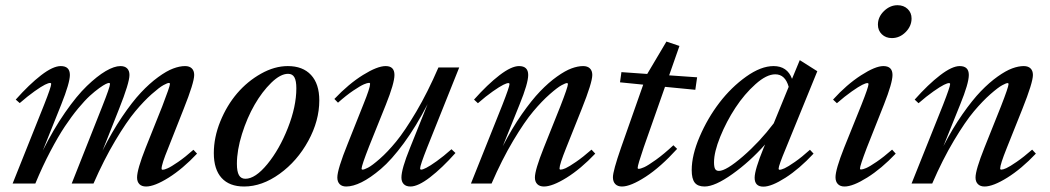

<svg xmlns="http://www.w3.org/2000/svg" viewBox="-20 -695 3974 727"><path d="M27.8 0 147 -298.3Q173.8 -366.2 173.8 -377Q173.8 -380.9 169.4 -380.9Q163.6 -380.9 150.1 -374.3Q136.7 -367.7 110.8 -349.4Q85 -331.1 54.7 -304.7L39.6 -317.9Q90.8 -375.5 135.7 -410.2Q180.7 -444.8 210 -444.8Q244.6 -444.8 244.6 -411.1Q244.6 -381.3 211.9 -299.3L142.1 -125Q182.1 -205.1 226.3 -268.8Q270.5 -332.5 309.1 -369.6Q347.7 -406.7 380.1 -425.8Q412.6 -444.8 436 -444.8Q452.6 -444.8 461.4 -436Q470.2 -427.2 470.2 -411.1Q470.2 -381.3 430.7 -282.2L368.2 -124.5Q403.8 -195.8 442.1 -252.4Q480.5 -309.1 513.4 -344.2Q546.4 -379.4 578.6 -402.8Q610.8 -426.3 635.5 -435.5Q660.2 -444.8 680.7 -444.8Q697.3 -444.8 706.3 -436Q715.3 -427.2 715.3 -411.1Q715.3 -382.3 675.3 -282.2L616.7 -133.8Q591.8 -73.2 591.8 -56.6Q591.8 -52.2 596.2 -52.2Q602.1 -52.2 615 -57.9Q627.9 -63.5 654.5 -81.8Q681.2 -100.1 712.4 -127.9L726.1 -113.3Q671.9 -55.7 618.4 -22.2Q564.9 11.2 533.2 11.2Q516.6 11.2 507.8 2.2Q499 -6.8 499 -22.9Q499 -53.2 531.7 -135.7L594.2 -292Q623.5 -368.2 623.5 -377Q623.5 -380.9 619.1 -380.9Q614.3 -380.9 599.1 -372.8Q584 -364.7 554.4 -338.6Q524.9 -312.5 492.2 -273.4Q459.5 -234.4 416.5 -162.4Q373.5 -90.3 334 0H251.5L367.2 -292Q396.5 -365.7 396.5 -377Q396.5 -380.9 392.1 -380.9Q389.2 -380.9 380.6 -377Q372.1 -373 355.7 -361.3Q339.4 -349.6 320.3 -332.3Q301.3 -314.9 276.1 -284.7Q251 -254.4 225.6 -216.3Q200.2 -178.2 170.7 -122.1Q141.1 -65.9 113.8 0Z M904.3 11.2Q848.6 11.2 819.1 -21.2Q789.6 -53.7 789.6 -115.2Q789.6 -174.8 814.2 -235.4Q838.9 -295.9 877.9 -341.6Q917 -387.2 968.3 -416Q1019.5 -444.8 1069.8 -444.8Q1126.5 -444.8 1157.7 -411.1Q1189 -377.4 1189 -314.9Q1189 -237.8 1147.2 -161.4Q1105.5 -85 1038.8 -36.9Q972.2 11.2 904.3 11.2ZM909.2 -18.1Q946.8 -18.1 992.4 -73.7Q1038.1 -129.4 1070.1 -210.7Q1102.1 -292 1102.1 -360.4Q1102.1 -389.2 1094.7 -402.3Q1087.4 -415.5 1070.8 -415.5Q1042 -415.5 1007.3 -381.8Q972.7 -348.1 944.1 -298.6Q915.5 -249 896.2 -187.5Q877 -126 877 -74.7Q877 -45.4 884.8 -31.7Q892.6 -18.1 909.2 -18.1Z M1291 11.2Q1274.9 11.2 1266.1 2.2Q1257.3 -6.8 1257.3 -22.9Q1257.3 -53.7 1296.9 -151.4L1356 -299.8Q1381.3 -362.3 1381.3 -377Q1381.3 -381.3 1377.4 -381.3Q1371.1 -381.3 1357.9 -375.7Q1344.7 -370.1 1317.9 -352.1Q1291 -334 1259.8 -306.2L1246.1 -320.3Q1300.3 -377.4 1354.5 -411.1Q1408.7 -444.8 1440.4 -444.8Q1473.6 -444.8 1473.6 -411.1Q1473.6 -379.9 1440.9 -298.3L1377.9 -141.6Q1349.1 -67.9 1349.1 -56.6Q1349.1 -52.7 1353 -52.7Q1358.9 -52.7 1373.8 -60.3Q1388.7 -67.9 1418.2 -93.8Q1447.8 -119.6 1480.2 -159.2Q1512.7 -198.7 1556.2 -272.2Q1599.6 -345.7 1640.1 -439.5H1718.8L1597.2 -135.7Q1570.8 -68.8 1570.8 -57.6Q1570.8 -52.7 1574.7 -52.7Q1580.6 -52.7 1594.2 -59.6Q1607.9 -66.4 1633.5 -84.7Q1659.2 -103 1689.5 -129.9L1704.6 -115.7Q1653.8 -58.6 1608.4 -23.7Q1563 11.2 1534.2 11.2Q1517.6 11.2 1508.8 2.2Q1500 -6.8 1500 -22.9Q1500 -55.2 1532.2 -134.3L1599.1 -300.8Q1555.7 -216.3 1509 -152.8Q1462.4 -89.4 1422.1 -55.2Q1381.8 -21 1349.1 -4.9Q1316.4 11.2 1291 11.2Z M1763.2 0 1882.3 -297.9Q1909.2 -366.7 1909.2 -376.5Q1909.2 -380.4 1904.8 -380.4Q1898.9 -380.4 1885.5 -373.8Q1872.1 -367.2 1845.9 -348.9Q1819.8 -330.6 1789.6 -304.2L1774.9 -317.9Q1826.2 -375.5 1871.3 -410.2Q1916.5 -444.8 1945.3 -444.8Q1980 -444.8 1980 -411.1Q1980 -379.4 1947.3 -299.3L1883.8 -141.6Q1918.5 -209 1955.8 -262.5Q1993.2 -315.9 2025.4 -349.4Q2057.6 -382.8 2088.9 -405Q2120.1 -427.2 2144 -436Q2168 -444.8 2188 -444.8Q2204.6 -444.8 2213.6 -436Q2222.7 -427.2 2222.7 -411.1Q2222.7 -382.3 2182.6 -282.2L2123.5 -134.3Q2098.6 -72.3 2098.6 -57.1Q2098.6 -52.7 2103 -52.7Q2109.4 -52.7 2122.1 -58.3Q2134.8 -64 2161.4 -82.3Q2188 -100.6 2219.7 -128.4L2233.9 -113.3Q2179.2 -55.7 2125.5 -22.2Q2071.8 11.2 2039.6 11.2Q2023.4 11.2 2014.4 2.2Q2005.4 -6.8 2005.4 -22.9Q2005.4 -51.3 2039.1 -135.7L2101.6 -292Q2130.4 -365.7 2130.4 -376.5Q2130.4 -380.4 2126.5 -380.4Q2121.6 -380.4 2106.4 -372.3Q2091.3 -364.3 2061.8 -338.4Q2032.2 -312.5 1999.3 -273.4Q1966.3 -234.4 1923.3 -162.4Q1880.4 -90.3 1841.3 0Z M2335 11.2Q2318.8 11.2 2309.8 2Q2300.8 -7.3 2300.8 -23.9Q2300.8 -47.4 2331.5 -135.7L2415.5 -374.5L2327.6 -383.3L2333 -421.9L2430.7 -415L2503.4 -537.6L2552.7 -521L2513.7 -409.7L2619.6 -402.3L2612.8 -355L2498 -366.2L2417.5 -137.2Q2394.5 -69.8 2394.5 -59.6Q2394.5 -55.7 2398.4 -55.7Q2405.3 -55.7 2419.4 -62Q2433.6 -68.4 2463.9 -90.1Q2494.1 -111.8 2529.8 -145L2543.9 -131.3Q2481.4 -62.5 2424.6 -25.6Q2367.7 11.2 2335 11.2Z M2647.9 11.2Q2622.1 11.2 2610.6 -3.4Q2599.1 -18.1 2599.1 -50.8Q2599.1 -107.4 2629.2 -177.5Q2659.2 -247.6 2704.1 -306.2Q2749 -364.7 2805.2 -404.8Q2861.3 -444.8 2909.2 -444.8Q2960.9 -444.8 2979 -396.5L3008.3 -467.3L3074.7 -425.3L2955.6 -133.3Q2928.2 -67.9 2928.2 -56.6Q2928.2 -52.2 2932.1 -52.2Q2938.5 -52.2 2950.9 -57.9Q2963.4 -63.5 2989.7 -81.8Q3016.1 -100.1 3046.9 -127.9L3060.5 -113.3Q3006.8 -55.7 2954.1 -22Q2901.4 11.7 2870.6 11.7Q2837.4 11.7 2837.4 -22Q2837.4 -51.8 2871.6 -135.3L2877 -147.9Q2819.3 -83 2753.2 -35.9Q2687 11.2 2647.9 11.2ZM2683.6 -80.6Q2683.6 -63 2687.7 -55.4Q2691.9 -47.9 2702.1 -47.9Q2729.5 -47.9 2793.2 -103Q2856.9 -158.2 2909.7 -228L2966.3 -366.2Q2953.1 -413.6 2915.5 -413.6Q2882.3 -413.6 2840.6 -376.2Q2798.8 -338.9 2764.6 -286.9Q2730.5 -234.9 2707 -177Q2683.6 -119.1 2683.6 -80.6Z M3356.9 -550.8Q3334 -550.8 3319.1 -565.2Q3304.2 -579.6 3304.2 -601.6Q3304.2 -630.9 3327.1 -653.1Q3350.1 -675.3 3378.4 -675.3Q3401.9 -675.3 3416.7 -661.1Q3431.6 -647 3431.6 -625Q3431.6 -596.2 3409.2 -573.5Q3386.7 -550.8 3356.9 -550.8ZM3177.7 11.2Q3161.6 11.2 3152.6 2Q3143.6 -7.3 3143.6 -23.9Q3143.6 -53.2 3176.3 -135.7L3241.7 -297.9Q3268.6 -365.7 3268.6 -376.5Q3268.6 -380.4 3264.2 -380.4Q3258.3 -380.4 3244.9 -373.8Q3231.4 -367.2 3205.3 -348.9Q3179.2 -330.6 3148.9 -304.2L3134.3 -317.9Q3185.5 -374.5 3240 -409.7Q3294.4 -444.8 3324.7 -444.8Q3359.4 -444.8 3359.4 -411.1Q3359.4 -381.3 3327.1 -299.3L3261.7 -134.3Q3236.3 -67.4 3236.3 -57.1Q3236.3 -53.2 3240.2 -53.2Q3246.6 -53.2 3259.5 -58.6Q3272.5 -64 3299.3 -82.3Q3326.2 -100.6 3357.9 -128.4L3371.6 -113.3Q3317.4 -56.2 3263.4 -22.5Q3209.5 11.2 3177.7 11.2Z M3431.6 0 3550.8 -297.9Q3577.6 -366.7 3577.6 -376.5Q3577.6 -380.4 3573.2 -380.4Q3567.4 -380.4 3554 -373.8Q3540.5 -367.2 3514.4 -348.9Q3488.3 -330.6 3458 -304.2L3443.4 -317.9Q3494.6 -375.5 3539.8 -410.2Q3585 -444.8 3613.8 -444.8Q3648.4 -444.8 3648.4 -411.1Q3648.4 -379.4 3615.7 -299.3L3552.2 -141.6Q3586.9 -209 3624.3 -262.5Q3661.6 -315.9 3693.8 -349.4Q3726.1 -382.8 3757.3 -405Q3788.6 -427.2 3812.5 -436Q3836.4 -444.8 3856.4 -444.8Q3873 -444.8 3882.1 -436Q3891.1 -427.2 3891.1 -411.1Q3891.1 -382.3 3851.1 -282.2L3792 -134.3Q3767.1 -72.3 3767.1 -57.1Q3767.1 -52.7 3771.5 -52.7Q3777.8 -52.7 3790.5 -58.3Q3803.2 -64 3829.8 -82.3Q3856.4 -100.6 3888.2 -128.4L3902.3 -113.3Q3847.7 -55.7 3793.9 -22.2Q3740.2 11.2 3708 11.2Q3691.9 11.2 3682.9 2.2Q3673.8 -6.8 3673.8 -22.9Q3673.8 -51.3 3707.5 -135.7L3770 -292Q3798.8 -365.7 3798.8 -376.5Q3798.8 -380.4 3794.9 -380.4Q3790 -380.4 3774.9 -372.3Q3759.8 -364.3 3730.2 -338.4Q3700.7 -312.5 3667.7 -273.4Q3634.8 -234.4 3591.8 -162.4Q3548.8 -90.3 3509.8 0Z"/></svg>

Font: Elstob Medium
Style: Italic
Weight: 500
Italic angle: -20°
Designer: Peter S. Baker
Version: Version 1.015